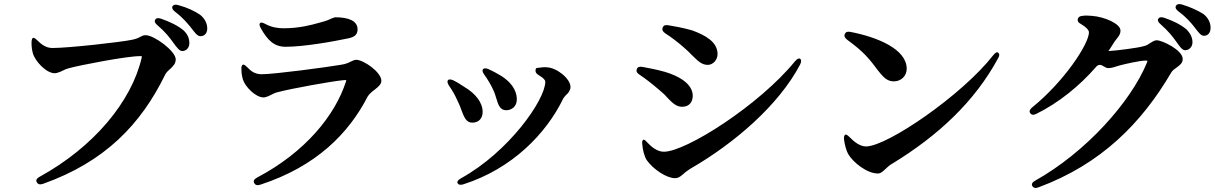

<svg xmlns="http://www.w3.org/2000/svg" viewBox="-20 -856 5975 944"><path d="M830 -649C849 -622 863 -605 876 -605C895 -605 911 -620 911 -644C911 -666 903 -688 882 -707C853 -731 815 -749 772 -764C757 -769 747 -767 743 -759C738 -751 742 -742 754 -732C793 -699 814 -671 830 -649ZM135 -645C135 -626 137 -610 142 -593C153 -555 207 -496 249 -496C257 -496 266 -499 276 -503C286 -508 293 -511 304 -516C309 -518 314 -519 320 -521C376 -536 602 -580 668 -580C677 -580 678 -581 677 -574C628 -358 441 -133 175 13C160 21 155 31 161 40C166 50 176 53 191 48C496 -60 673 -245 792 -489C797 -499 808 -510 820 -520C830 -531 844 -542 844 -564C844 -605 738 -683 696 -683C684 -683 677 -679 666 -673C659 -669 648 -664 627 -660C575 -649 317 -620 238 -620C206 -620 183 -638 163 -658C153 -668 146 -671 142 -670C138 -668 135 -660 135 -645ZM841 -798C883 -766 901 -741 916 -724C938 -696 949 -678 966 -678C985 -678 999 -692 999 -716C999 -741 987 -765 963 -784C936 -802 901 -819 856 -831C842 -835 833 -833 828 -825C824 -817 828 -808 841 -798Z M1174 -538C1169 -536 1166 -528 1167 -514C1167 -496 1170 -479 1175 -463C1186 -430 1236 -377 1276 -377C1283 -377 1291 -380 1299 -383L1326 -396C1332 -399 1338 -401 1346 -403C1409 -420 1613 -457 1670 -462C1683 -463 1684 -463 1681 -455C1627 -288 1481 -108 1244 17C1229 25 1224 35 1230 44C1235 54 1245 57 1260 52C1536 -38 1695 -201 1788 -382C1796 -395 1811 -407 1827 -419C1840 -430 1855 -441 1855 -459C1855 -501 1768 -562 1731 -562C1722 -562 1714 -557 1702 -552C1693 -547 1679 -541 1659 -538C1584 -525 1327 -491 1267 -491C1234 -491 1215 -505 1196 -525C1185 -536 1178 -540 1174 -538ZM1263 -716C1297 -656 1329 -626 1385 -626C1472 -626 1615 -651 1695 -668C1726 -675 1738 -688 1738 -712C1738 -753 1695 -771 1629 -771C1626 -771 1623 -770 1618 -768C1609 -765 1603 -762 1592 -757C1582 -753 1568 -749 1549 -744C1507 -732 1449 -717 1375 -717C1347 -717 1316 -721 1285 -738C1272 -745 1263 -747 1259 -743C1254 -738 1255 -730 1263 -716Z M2355 -516C2350 -510 2352 -502 2361 -489C2377 -467 2395 -437 2404 -416C2413 -399 2416 -384 2420 -373C2430 -339 2439 -314 2469 -314C2494 -314 2521 -331 2521 -367C2521 -417 2487 -456 2444 -483C2421 -497 2402 -507 2382 -516C2368 -522 2360 -521 2355 -516ZM2188 -434C2204 -412 2218 -387 2231 -357C2237 -346 2239 -339 2243 -330L2247 -319C2261 -282 2271 -253 2302 -253C2334 -253 2353 -274 2353 -306C2353 -352 2317 -397 2264 -428C2249 -438 2229 -451 2209 -461C2196 -467 2186 -467 2182 -461C2178 -455 2180 -447 2188 -434ZM2230 45C2235 53 2244 55 2259 50C2499 -27 2665 -199 2748 -369C2750 -374 2757 -382 2763 -389C2764 -390 2765 -390 2765 -391C2767 -392 2770 -395 2777 -404C2781 -411 2785 -419 2785 -428C2785 -469 2718 -523 2669 -525C2655 -527 2638 -524 2622 -522C2621 -522 2619 -522 2618 -521C2615 -521 2613 -516 2613 -508C2613 -499 2618 -493 2631 -485C2651 -473 2661 -463 2661 -454C2661 -366 2483 -110 2246 21C2231 29 2226 38 2230 45Z M3238 -720C3234 -709 3239 -700 3251 -692C3281 -673 3312 -649 3342 -623C3360 -608 3370 -597 3381 -586C3411 -557 3429 -537 3460 -537C3485 -537 3508 -561 3508 -590C3508 -650 3448 -683 3382 -707C3335 -720 3296 -727 3265 -732C3250 -734 3242 -731 3238 -720ZM3124 -489C3154 -469 3185 -445 3221 -414C3238 -400 3250 -389 3258 -379C3285 -351 3304 -331 3334 -331C3373 -331 3386 -360 3386 -385C3386 -444 3317 -483 3248 -503C3205 -515 3171 -521 3139 -527C3124 -530 3114 -526 3111 -516C3107 -506 3111 -497 3124 -489ZM3138 -145C3140 -120 3148 -85 3161 -67C3193 -23 3257 20 3299 20C3318 20 3330 8 3346 -6C3346 -6 3349 -9 3351 -10C3359 -16 3365 -21 3377 -28C3588 -150 3808 -337 3914 -539C3921 -553 3920 -563 3914 -567C3908 -571 3899 -567 3889 -555C3714 -340 3353 -110 3244 -110C3211 -110 3183 -134 3163 -155C3153 -166 3147 -171 3143 -169C3138 -166 3136 -159 3138 -145Z M4134 -689C4129 -679 4133 -670 4146 -660C4230 -599 4255 -565 4298 -508C4327 -471 4345 -456 4375 -456C4410 -456 4438 -482 4438 -518C4438 -615 4292 -674 4162 -699C4147 -702 4138 -699 4134 -689ZM4130 -169C4133 -145 4141 -115 4150 -99C4174 -58 4242 -3 4296 -3C4312 -3 4322 -15 4337 -28L4341 -32C4349 -39 4355 -45 4368 -52C4592 -189 4771 -355 4887 -569C4895 -582 4895 -591 4888 -597C4882 -602 4873 -597 4863 -584C4711 -389 4342 -136 4238 -136C4208 -136 4179 -159 4158 -181C4147 -192 4140 -196 4136 -194C4131 -191 4128 -183 4130 -169Z M5762 -653C5781 -626 5793 -609 5807 -609C5826 -609 5843 -625 5843 -648C5843 -671 5833 -692 5813 -712C5784 -736 5747 -754 5703 -769C5689 -773 5680 -772 5675 -764C5670 -757 5674 -747 5686 -737C5725 -703 5746 -675 5762 -653ZM5045 -300C5051 -291 5061 -289 5075 -296C5186 -351 5287 -433 5369 -527C5379 -539 5391 -540 5404 -531C5414 -525 5422 -521 5428 -521C5446 -521 5461 -527 5484 -534C5513 -542 5587 -558 5609 -558C5623 -558 5623 -558 5620 -550C5540 -354 5318 -107 5070 32C5055 40 5050 50 5056 59C5061 68 5071 71 5086 65C5394 -49 5593 -251 5739 -500C5744 -509 5756 -518 5769 -527C5781 -536 5795 -546 5795 -566C5795 -610 5694 -658 5667 -658C5656 -658 5644 -650 5633 -643C5624 -637 5617 -632 5603 -629C5578 -621 5471 -607 5430 -605C5431 -606 5432 -608 5433 -610C5436 -614 5439 -618 5445 -628C5449 -635 5454 -641 5459 -650C5462 -655 5468 -662 5472 -667L5474 -670C5481 -679 5489 -688 5489 -706C5489 -739 5412 -773 5349 -778C5329 -780 5315 -780 5302 -778C5288 -777 5280 -771 5279 -761C5277 -751 5283 -744 5296 -737C5320 -723 5334 -708 5334 -697C5334 -640 5211 -454 5055 -328C5043 -318 5039 -309 5045 -300ZM5774 -800C5817 -768 5835 -744 5850 -726C5872 -698 5883 -680 5900 -680C5918 -680 5932 -694 5932 -719C5932 -744 5921 -768 5897 -787C5870 -804 5834 -821 5791 -834C5776 -838 5767 -836 5762 -828C5757 -819 5761 -810 5774 -800Z"/></svg>

Font: 寒蝉锦书宋Pro Soft
Style: Regular
Weight: 700
Designer: 寒蝉锦书宋{Warren} 思源宋体{Ryoko NISHIZUKA 西塚涼子 (kana & ideographs); Frank Grießhammer (Latin, Greek & Cyrillic); Wenlong ZHANG 
Foundry: Adobe & ChillType
Version: Version 2.000;Glyphs 3.1.1 (3135)